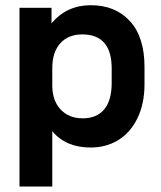

<svg xmlns="http://www.w3.org/2000/svg" viewBox="-20 -549 610 726"><path d="M53.7 -519.5H174.8V-460.9Q232.4 -529.3 323.2 -529.3Q416 -529.3 471.2 -469.2Q526.4 -409.2 526.4 -295.9V-231.4Q526.4 -156.2 499.5 -101.6Q472.7 -46.9 426.8 -19Q380.9 8.8 322.3 8.8Q229.5 8.8 177.7 -52.7V156.2H53.7ZM402.3 -236.3V-290Q402.3 -418.9 291 -418.9Q238.3 -418.9 208 -385.3Q177.7 -351.6 177.7 -292V-225.6Q177.7 -168.9 209 -135.3Q240.2 -101.6 293 -101.6Q345.7 -101.6 374 -135.3Q402.3 -168.9 402.3 -236.3Z"/></svg>

Font: Dinish Expanded
Style: Bold
Weight: 700
Width: 7
Designer: Charles Nix
Foundry: Playbeing
Version: Version 2.005; ttfautohint (v1.8.3)